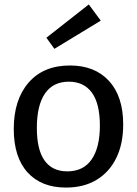

<svg xmlns="http://www.w3.org/2000/svg" viewBox="-20 -835 616 865"><path d="M295 -540Q407 -540 471 -470.5Q535 -401 535 -274Q535 -187 504 -123.5Q473 -60 415.5 -25Q358 10 277 10Q166 10 104 -58.5Q42 -127 42 -254Q42 -386 109 -463Q176 -540 295 -540ZM290 -467Q219 -467 182.5 -413.5Q146 -360 146 -259Q146 -160 181 -111.5Q216 -63 283 -63Q356 -63 393 -117Q430 -171 430 -269Q430 -368 394 -417.5Q358 -467 290 -467ZM225 -615 189 -665 380 -815 434 -742Z"/></svg>

Font: Bitter Medium
Style: Regular
Weight: 500
Designer: Sol Matas, and Bitter project Authors
Foundry: Sol Matas
Version: Version 2.001